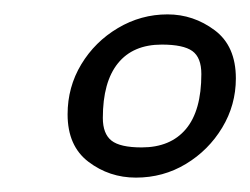

<svg xmlns="http://www.w3.org/2000/svg" viewBox="-20 -599 348 267"><path d="M169 -352Q132 -352 103 -374Q74 -396 74 -440Q74 -478 93 -509.5Q112 -541 144 -560Q176 -579 213 -579Q249 -579 278.5 -557Q308 -535 308 -490Q308 -453 289 -421.5Q270 -390 238.5 -371Q207 -352 169 -352ZM177 -394Q217 -394 238.5 -419.5Q260 -445 260 -496Q260 -519 247.5 -528Q235 -537 205 -537Q165 -537 144 -511Q123 -485 123 -435Q123 -413 135 -403.5Q147 -394 177 -394Z"/></svg>

Font: Texturina Medium 12pt Thin
Style: Italic
Weight: 250
Italic angle: -11°
Version: Version 1.002